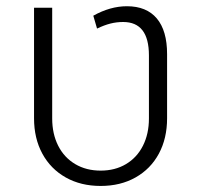

<svg xmlns="http://www.w3.org/2000/svg" viewBox="-20 -595 641 625"><path d="M90.8 -210V-569.8H149.9V-209.5Q149.9 -159.2 169.4 -120.6Q189 -82 224.9 -60.8Q260.7 -39.6 307.6 -39.6Q354.5 -39.6 390.1 -60.8Q425.8 -82 445.3 -120.6Q464.8 -159.2 464.8 -209.5V-414.6Q464.8 -523.4 380.9 -523.4Q359.4 -523.4 339.4 -518.3Q319.3 -513.2 295.9 -502L283.7 -543.9Q338.9 -574.7 393.1 -574.7Q457 -574.7 490.5 -534.9Q523.9 -495.1 523.9 -418.9V-210Q523.9 -144.5 497.1 -94.7Q470.2 -44.9 421.1 -17.3Q372.1 10.3 307.6 10.3Q243.2 10.3 194.1 -17.3Q145 -44.9 117.9 -94.7Q90.8 -144.5 90.8 -210Z"/></svg>

Font: Heebo Light
Style: Regular
Weight: 300
Designer: Oded Ezer
Foundry: Meir Sadan
Version: Version 2.001; ttfautohint (v1.5.14-ce02) -l 8 -r 50 -G 200 